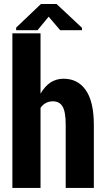

<svg xmlns="http://www.w3.org/2000/svg" viewBox="-20 -926 525 946"><path d="M179.7 -464.8Q200.2 -500 228.5 -519.5Q257.8 -538.1 293 -538.1Q363.3 -538.1 402.3 -482.4Q442.4 -425.8 442.4 -309.6Q442.4 -206.1 442.4 0Q408.2 0 303.7 0Q303.7 -78.1 303.7 -310.5Q303.7 -376 288.1 -401.4Q273.4 -426.8 240.2 -426.8Q220.7 -426.8 205.1 -418Q190.4 -410.2 179.7 -394.5Q179.7 -262.7 179.7 0Q144.5 0 41 0Q41 -111.3 41 -444.3Q41 -523.4 41 -761.7Q75.2 -761.7 179.7 -761.7Q179.7 -687.5 179.7 -464.8ZM383.8 -789.1Q383.8 -786.1 383.8 -777.3Q357.4 -777.3 276.4 -777.3Q261.7 -793.9 219.7 -843.8Q206.1 -827.1 165 -777.3Q138.7 -777.3 59.6 -777.3Q59.6 -781.2 59.6 -790Q89.8 -819.3 181.6 -906.2Q201.2 -906.2 258.8 -906.2Q290 -877 383.8 -789.1Z"/></svg>

Font: Noto Sans Hebrew DECATHLON 
Style: Bold
Weight: 400
Designer: Monotype Design Team
Version: Version 2.000;GOOG;noto-fonts:20170220:a8a215d2e889